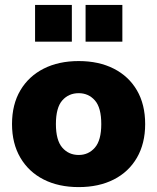

<svg xmlns="http://www.w3.org/2000/svg" viewBox="-20 -752 642 783"><path d="M301 11Q219 11 158 -20Q97 -51 63 -109Q29 -167 29 -246Q29 -326 63 -383.5Q97 -441 158 -472Q219 -503 301 -503Q383 -503 444 -472Q505 -441 538.5 -383.5Q572 -326 572 -246Q572 -167 538.5 -109Q505 -51 444 -20Q383 11 301 11ZM301 -120Q341 -120 367 -150Q393 -180 393 -246Q393 -313 367 -342.5Q341 -372 301 -372Q260 -372 234 -342.5Q208 -313 208 -246Q208 -180 234 -150Q260 -120 301 -120ZM329 -582V-732H479V-582ZM123 -582V-732H273V-582Z"/></svg>

Font: Nunito Sans 12pt Black
Style: Regular
Weight: 900
Designer: Vernon Adams
Foundry: Vernon Adams
Version: Version 3.101;gftools[0.9.27]